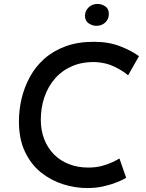

<svg xmlns="http://www.w3.org/2000/svg" viewBox="-20 -941 739 974"><path d="M620 -39Q604 -29 574.5 -17Q545 -5 506.5 4Q468 13 423 13Q361 13 299.5 -6.5Q238 -26 187.5 -66.5Q137 -107 106.5 -171.5Q76 -236 76 -325Q76 -383 89.5 -440.5Q103 -498 131.5 -550.5Q160 -603 205 -643Q250 -683 312.5 -706Q375 -729 456 -729Q531 -729 589 -706.5Q647 -684 685 -656L630 -559Q603 -582 561 -602.5Q519 -623 466 -626Q398 -628 346 -605.5Q294 -583 258.5 -542Q223 -501 205 -447.5Q187 -394 187 -333Q187 -279 204.5 -234.5Q222 -190 253.5 -158Q285 -126 329.5 -108.5Q374 -91 427 -91Q466 -91 496 -99Q526 -107 548.5 -117.5Q571 -128 586 -137ZM411 -862Q412 -887 430 -904Q448 -921 475 -921Q496 -921 514.5 -908.5Q533 -896 532 -869Q532 -844 514 -827Q496 -810 469 -810Q449 -810 430 -822.5Q411 -835 411 -862Z"/></svg>

Font: Josefin Sans Thin Medium
Style: Italic
Weight: 500
Italic angle: -7°
Version: Version 2.000